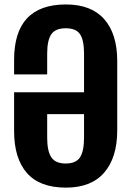

<svg xmlns="http://www.w3.org/2000/svg" viewBox="-20 -839 599 870"><path d="M278.8 11.2Q160.2 11.2 102.1 -54.9Q43.9 -121.1 43.9 -245.1V-420.9H360.8V-596.2Q360.8 -656.7 342.8 -683.8Q324.7 -710.9 277.8 -710.9Q231 -710.9 212.4 -683.6Q193.8 -656.2 193.8 -596.2V-502H43.9V-567.9Q43.9 -818.8 278.8 -818.8Q393.6 -818.8 452.4 -752Q511.2 -685.1 511.2 -563V-248Q511.2 -125.5 452.4 -57.1Q393.6 11.2 278.8 11.2ZM360.8 -214.8V-321.8H193.8V-214.8Q193.8 -154.8 212.4 -126.5Q231 -98.1 277.8 -98.1Q324.7 -98.1 342.8 -126.5Q360.8 -154.8 360.8 -214.8Z"/></svg>

Font: Oswald Medium
Style: Regular
Weight: 500
Designer: Vernon Adams
Foundry: Vernon Adams
Version: Version 4.103